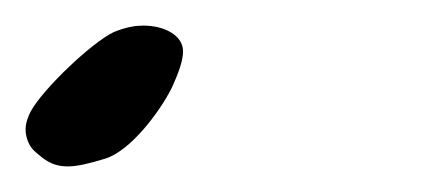

<svg xmlns="http://www.w3.org/2000/svg" viewBox="-154 -117 338 150"><path d="M-20 -48C-14 -61 -11 -70 -11 -77C-11 -89 -25 -97 -42 -97C-48 -97 -55 -96 -65 -92C-82 -84 -120 -48 -130 -30C-132 -26 -134 -21 -134 -16C-134 -9 -131 -2 -126 2C-120 7 -114 13 -101 13C-94 13 -85 11 -72 7C-52 1 -29 -30 -20 -48Z"/></svg>

Font: Oregano
Style: Italic
Weight: 400
Italic angle: -12°
Designer: Astigmatic (AOETI)
Foundry: Astigmatic (AOETI)
Version: Version 1.000